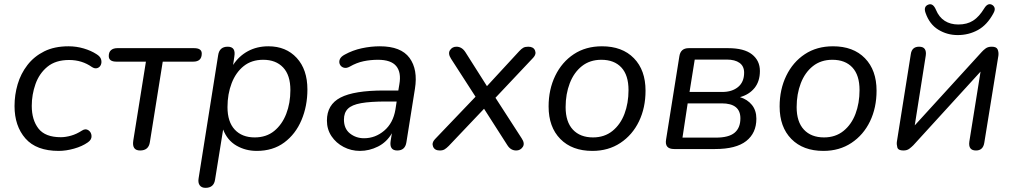

<svg xmlns="http://www.w3.org/2000/svg" viewBox="-20 -718 4877 925"><path d="M263 9Q155 9 102.5 -51Q50 -111 50 -207Q50 -261 65 -312Q80 -363 112 -404.5Q144 -446 193 -470.5Q242 -495 310 -495Q348 -495 383.5 -484.5Q419 -474 445 -457Q463 -446 467 -432Q471 -418 466 -406Q461 -394 449 -390Q437 -386 423 -395Q375 -429 313 -429Q248 -429 208.5 -396.5Q169 -364 151 -313Q133 -262 133 -208Q133 -140 165.5 -98.5Q198 -57 273 -57Q296 -57 322.5 -64.5Q349 -72 375 -89Q392 -100 406 -90.5Q420 -81 421 -63Q422 -45 403 -32Q376 -13 337 -2Q298 9 263 9Z M655 7Q615 7 622 -40L683 -421H541Q504 -421 504 -448Q504 -467 515 -476.5Q526 -486 545 -486H915Q952 -486 952 -460Q952 -421 911 -421H764L702 -33Q696 7 655 7Z M970 187Q951 187 942 174.5Q933 162 937 140L1031 -452Q1037 -493 1077 -493Q1117 -493 1109 -446L1103 -405Q1131 -448 1174.5 -471.5Q1218 -495 1273 -495Q1358 -495 1409.5 -439Q1461 -383 1461 -287Q1461 -207 1432.5 -139.5Q1404 -72 1349.5 -31.5Q1295 9 1217 9Q1163 9 1119 -16.5Q1075 -42 1055 -94L1016 148Q1010 187 970 187ZM1207 -56Q1263 -56 1301 -87Q1339 -118 1359 -169.5Q1379 -221 1379 -284Q1379 -356 1344 -393Q1309 -430 1248 -430Q1192 -430 1154 -399.5Q1116 -369 1096 -317Q1076 -265 1076 -202Q1076 -131 1111 -93.5Q1146 -56 1207 -56Z M1714 9Q1672 9 1635.5 -10Q1599 -29 1577 -62Q1555 -95 1555 -137Q1555 -214 1620.5 -248Q1686 -282 1830 -282H1899L1904 -312Q1914 -369 1889 -399.5Q1864 -430 1801 -430Q1765 -430 1731.5 -423Q1698 -416 1665 -397Q1649 -388 1636 -392Q1623 -396 1617.5 -407.5Q1612 -419 1617 -432Q1622 -445 1641 -455Q1679 -476 1723 -485.5Q1767 -495 1810 -495Q1912 -495 1953 -439Q1994 -383 1979 -290L1938 -33Q1932 7 1894 7Q1855 7 1862 -39L1868 -76Q1843 -33 1801 -12Q1759 9 1714 9ZM1734 -52Q1788 -52 1831 -88.5Q1874 -125 1885 -190L1891 -229H1841Q1764 -229 1719.5 -221Q1675 -213 1656 -194Q1637 -175 1637 -142Q1637 -98 1666 -75Q1695 -52 1734 -52Z M2099 7Q2074 7 2066.5 -11.5Q2059 -30 2075 -47L2271 -252L2153 -435Q2137 -460 2148 -476.5Q2159 -493 2179 -493Q2205 -493 2222 -467L2326 -303L2481 -471Q2492 -483 2501 -488Q2510 -493 2525 -493Q2550 -493 2557.5 -475Q2565 -457 2549 -440L2367 -247L2493 -52Q2510 -27 2498.5 -10Q2487 7 2467 7Q2440 7 2424 -19L2312 -194L2142 -15Q2131 -4 2122 1.5Q2113 7 2099 7Z M2834 9Q2736 9 2679.5 -48.5Q2623 -106 2623 -205Q2623 -287 2655 -353Q2687 -419 2744.5 -457Q2802 -495 2880 -495Q2978 -495 3034 -437.5Q3090 -380 3090 -281Q3090 -199 3058.5 -133.5Q3027 -68 2969 -29.5Q2911 9 2834 9ZM2837 -56Q2892 -56 2930.5 -87Q2969 -118 2988.5 -169.5Q3008 -221 3008 -284Q3008 -356 2973.5 -393Q2939 -430 2877 -430Q2822 -430 2783.5 -399.5Q2745 -369 2725 -317Q2705 -265 2705 -202Q2705 -131 2740 -93.5Q2775 -56 2837 -56Z M3228 0Q3181 0 3189 -46L3253 -447Q3259 -486 3298 -486H3488Q3565 -486 3603 -456Q3641 -426 3641 -376Q3641 -326 3615 -294Q3589 -262 3545 -250Q3581 -239 3602.5 -212.5Q3624 -186 3624 -146Q3624 -77 3575 -38.5Q3526 0 3425 0ZM3302 -275H3460Q3507 -275 3536 -299Q3565 -323 3565 -368Q3565 -399 3543 -415Q3521 -431 3481 -431H3327ZM3268 -55H3429Q3491 -55 3519 -78.5Q3547 -102 3547 -148Q3547 -220 3457 -220H3293Z M3947 9Q3849 9 3792.5 -48.5Q3736 -106 3736 -205Q3736 -287 3768 -353Q3800 -419 3857.5 -457Q3915 -495 3993 -495Q4091 -495 4147 -437.5Q4203 -380 4203 -281Q4203 -199 4171.5 -133.5Q4140 -68 4082 -29.5Q4024 9 3947 9ZM3950 -56Q4005 -56 4043.5 -87Q4082 -118 4101.5 -169.5Q4121 -221 4121 -284Q4121 -356 4086.5 -393Q4052 -430 3990 -430Q3935 -430 3896.5 -399.5Q3858 -369 3838 -317Q3818 -265 3818 -202Q3818 -131 3853 -93.5Q3888 -56 3950 -56Z M4332 7Q4307 7 4303 -8Q4299 -23 4301 -36L4368 -457Q4373 -493 4408 -493Q4428 -493 4435.5 -481.5Q4443 -470 4440 -450L4387 -114L4710 -468Q4718 -477 4729 -485Q4740 -493 4758 -493Q4781 -493 4786.5 -479.5Q4792 -466 4790 -450L4722 -30Q4716 7 4682 7Q4644 7 4650 -36L4704 -373L4380 -18Q4372 -10 4361 -1.5Q4350 7 4332 7ZM4594 -549Q4543 -549 4500.5 -575Q4458 -601 4439 -656Q4428 -687 4453 -696Q4475 -704 4489 -671Q4504 -635 4531.5 -617.5Q4559 -600 4597 -600Q4639 -600 4668 -618.5Q4697 -637 4722 -678Q4738 -704 4757 -696Q4768 -691 4771.5 -680.5Q4775 -670 4766 -654Q4736 -598 4691.5 -573.5Q4647 -549 4594 -549Z"/></svg>

Font: Nunito
Style: Italic
Weight: 400
Italic angle: -9°
Designer: Vernon Adams
Foundry: Vernon Adams
Version: Version 3.601; ttfautohint (v1.8.2.53-6de2)